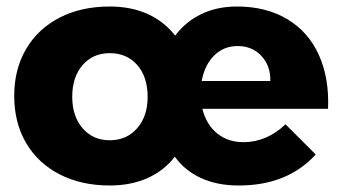

<svg xmlns="http://www.w3.org/2000/svg" viewBox="-20 -567 1057 593"><path d="M993.2 -231H605Q617.2 -182.1 650.6 -155Q684.1 -127.9 731.9 -127.9Q803.7 -127.9 861.8 -183.1L955.1 -89.8Q867.2 6.3 716.8 5.9Q650.9 5.9 600.8 -17.1Q550.8 -40 520 -83Q486.8 -40 435.8 -17.1Q384.8 5.9 318.8 5.9Q231 5.9 164.1 -28.6Q97.2 -63 60.5 -125.5Q23.9 -188 23.9 -271Q23.9 -353 60.5 -415.5Q97.2 -478 164.1 -512.5Q231 -546.9 318.8 -546.9Q384.8 -546.9 435.8 -523.9Q486.8 -501 521 -457Q553.2 -500 601.6 -523.4Q649.9 -546.9 711.9 -546.9Q801.8 -546.9 866.9 -508.1Q932.1 -469.2 964.6 -397.7Q997.1 -326.2 993.2 -231ZM713.9 -424.8Q670.9 -424.8 641.4 -395.5Q611.8 -366.2 603 -316.9H814.9Q815.9 -363.8 787.4 -394.3Q758.8 -424.8 713.9 -424.8ZM436 -268.1Q436 -329.1 404.1 -366Q372.1 -402.8 318.8 -402.8Q267.1 -402.8 235.1 -366Q203.1 -329.1 203.1 -268.1Q203.1 -208 235.1 -170.9Q267.1 -133.8 318.8 -133.8Q371.1 -133.8 403.6 -170.9Q436 -208 436 -268.1Z"/></svg>

Font: Argentum Sans
Style: Bold
Weight: 700
Designer: Julieta Ulanovsky (Modified by Cristiano Sobral)
Foundry: Julieta Ulanovsky
Version: Version 1.000; ttfautohint (v1.5.65-e2d9)